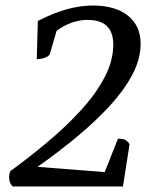

<svg xmlns="http://www.w3.org/2000/svg" viewBox="-20 -675 555 695"><path d="M26 0Q13 -12 13 -33Q13 -38 14 -44Q15 -50 18 -56Q88 -107 154 -162.5Q220 -218 273.5 -276.5Q327 -335 358.5 -395Q390 -455 390 -514Q390 -603 297 -603Q240 -603 185 -564L161 -481Q159 -473 144.5 -467Q130 -461 113 -461L117 -599Q224 -655 316 -655Q398 -655 443.5 -618Q489 -581 489 -517Q489 -461 459 -404.5Q429 -348 377 -291.5Q325 -235 258 -179.5Q191 -124 116 -71L359 -52L407 -173Q425 -173 433.5 -168.5Q442 -164 449 -153L425 0Z"/></svg>

Font: Petrona Medium
Style: Italic
Weight: 500
Italic angle: -9°
Designer: Ringo R. Seeber
Foundry: Ringo R. Seeber
Version: Version 2.001; ttfautohint (v1.8.3)